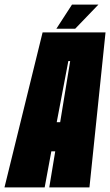

<svg xmlns="http://www.w3.org/2000/svg" viewBox="-66 -816 480 836"><path d="M-46.5 0 119.5 -675H393.5L323.5 0H148.5L174.5 -157H157.5L128.5 0ZM181 -284H196L239.5 -550H231.5ZM179.5 -691 247.5 -796H362.5L261.5 -691Z"/></svg>

Font: Anybody UltraCondensed Black
Style: Italic
Weight: 900
Width: 1
Italic angle: -10°
Designer: Tyler Finck
Foundry: Etcetera Type Company
Version: Version 1.010; ttfautohint (v1.8.3) -l 8 -r 50 -G 200 -x 14 